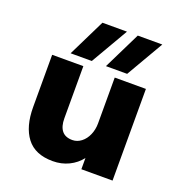

<svg xmlns="http://www.w3.org/2000/svg" viewBox="-122 -757 806 868"><g transform="rotate(20 280.5 -322.5)"><path d="M60 -190V-441H210V-190Q210 -151 226.5 -130.5Q243 -110 277 -110Q300 -110 319.5 -125Q339 -140 350 -165.5Q361 -191 361 -220V-441H511V0H361V-54Q338 -24 303 -7Q268 10 226 10Q141 10 100.5 -43Q60 -96 60 -190ZM224 -655H342L238 -476H136ZM394 -655H512L408 -476H306Z"/></g></svg>

Font: Teachers[wght]
Style: Regular
Weight: 400
Designer: Alfredo Marco Pradil & Chank Diesel
Version: Version 1.000;Glyphs 3.1.2 (3151)